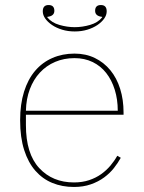

<svg xmlns="http://www.w3.org/2000/svg" viewBox="-20 -731 571 763"><path d="M274 12Q227 12 188 -4Q149 -20 120.5 -52.5Q92 -85 76 -135Q60 -185 60 -253Q60 -317 75.5 -366.5Q91 -416 119.5 -449.5Q148 -483 188 -500.5Q228 -518 276 -518Q321 -518 357 -500.5Q393 -483 418.5 -452Q444 -421 457.5 -378Q471 -335 471 -284V-275H83V-234Q83 -120 136 -63Q189 -6 274 -6Q307 -6 334 -15Q361 -24 382 -39Q403 -54 419 -73Q435 -92 446 -112L460 -104Q449 -84 433 -63.5Q417 -43 394 -26Q371 -9 341 1.5Q311 12 274 12ZM448 -291Q448 -336 436 -374.5Q424 -413 402 -441Q380 -469 348 -484.5Q316 -500 276 -500Q234 -500 199 -485Q164 -470 138.5 -442.5Q113 -415 98.5 -376.5Q84 -338 83 -291ZM277 -606Q250 -606 227 -613Q204 -620 187 -631.5Q170 -643 160 -657Q150 -671 150 -686Q150 -711 173 -711Q196 -711 196 -688Q196 -667 168 -664V-662Q185 -641 216 -632Q247 -623 277 -623Q307 -623 338 -632Q369 -641 386 -662V-664Q358 -667 358 -688Q358 -711 381 -711Q404 -711 404 -686Q404 -671 394 -657Q384 -643 367 -631.5Q350 -620 327 -613Q304 -606 277 -606Z"/></svg>

Font: IBM Plex Serif Thin
Style: Regular
Weight: 100
Designer: Mike Abbink, Paul van der Laan, Pieter van Rosmalen
Foundry: Bold Monday
Version: Version 3.001